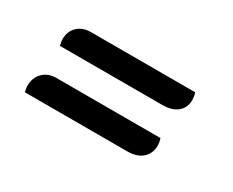

<svg xmlns="http://www.w3.org/2000/svg" viewBox="-50 -495 654 539"><g transform="rotate(30 277.0 -225.5)"><path d="M69 -268Q68 -274 67 -278.5Q66 -283 66 -288Q66 -314 82.5 -329.5Q99 -345 125 -345H463Q467 -334 467 -322Q467 -297 449.5 -282.5Q432 -268 401 -268ZM49 -106Q46 -119 46 -125Q46 -152 62.5 -168.5Q79 -185 105 -185H443Q447 -173 447 -163Q447 -137 429.5 -121.5Q412 -106 381 -106Z"/></g></svg>

Font: Sansita Swashed
Style: Regular
Weight: 400
Designer: Pablo Cosgaya
Foundry: Omnibus-Type
Version: Version 1.003; ttfautohint (v1.8.3)